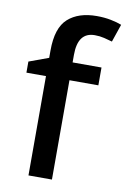

<svg xmlns="http://www.w3.org/2000/svg" viewBox="-87 -817 575 870"><g transform="rotate(10 201.0 -382.5)"><path d="M348 -457H215V0H107V-457H17V-508L107 -541V-575Q107 -679 155 -722Q203 -765 287 -765Q322 -765 352 -759Q382 -753 402 -745L374 -663Q357 -668 336.5 -673Q316 -678 293 -678Q215 -678 215 -574V-539H348Z"/></g></svg>

Font: Noto Sans Sora Sompeng Medium
Style: Regular
Weight: 500
Designer: Monotype Design Team. David Williams.
Foundry: Monotype Imaging Inc.
Version: Version 2.101; ttfautohint (v1.8.4.7-5d5b)